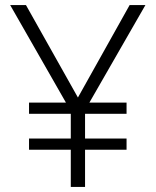

<svg xmlns="http://www.w3.org/2000/svg" viewBox="-20 -734 611 754"><path d="M286 -351 489 -714H551L331 -331H477V-287H314V-190H477V-146H314V0H258V-146H94V-190H258V-287H94V-331H239L20 -714H82Z"/></svg>

Font: Noto Sans Gurmukhi UI Light
Style: Regular
Weight: 300
Designer: Jelle Bosma - Monotype Design Team
Foundry: Monotype Imaging Inc.
Version: Version 2.004; ttfautohint (v1.8.4.7-5d5b)